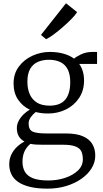

<svg xmlns="http://www.w3.org/2000/svg" viewBox="-20 -885 628 1174"><path d="M270.5 268.5Q207.5 268.5 162.8 257.5Q118 246.5 90 226.8Q62 207 49.2 179.8Q36.5 152.5 36.5 119.5Q36.5 87 49.5 60Q62.5 33 84 12.8Q105.5 -7.5 130 -19.5Q107.5 -31 95.2 -51.5Q83 -72 83 -102Q83 -124.5 94.2 -146Q105.5 -167.5 123.5 -185.2Q141.5 -203 162.5 -214Q116.5 -236.5 89.8 -276.8Q63 -317 63 -374.5Q63 -435 95.5 -478.2Q128 -521.5 179 -544.5Q230 -567.5 284.5 -567.5Q329 -567.5 367 -557.2Q405 -547 433 -526.5Q443.5 -537 474.8 -552.2Q506 -567.5 545.5 -567.5H573.5V-494H464.5Q473.5 -482 480.2 -466Q487 -450 490.5 -431.8Q494 -413.5 494 -393.5Q494 -332 464 -286.5Q434 -241 383.8 -216Q333.5 -191 273.5 -191Q253.5 -191 234.8 -193.2Q216 -195.5 198.5 -200Q181 -186.5 168 -168.2Q155 -150 155 -130Q155 -91.5 179.8 -80.2Q204.5 -69 263.5 -69H383Q446 -69 485.8 -52.2Q525.5 -35.5 544 -5Q562.5 25.5 562.5 66Q562.5 107.5 540.2 143.8Q518 180 478.2 208Q438.5 236 385.5 252.2Q332.5 268.5 270.5 268.5ZM276 218.5Q329.5 218.5 377.5 202.8Q425.5 187 456 158.2Q486.5 129.5 486.5 89Q486.5 61.5 477.8 41.5Q469 21.5 442.5 10.8Q416 0 363 0H239.5Q219 0 200.5 -1Q182 -2 166 -5.5Q142.5 13.5 130 40.5Q117.5 67.5 117.5 103.5Q117.5 139.5 132.2 165.2Q147 191 181.5 204.8Q216 218.5 276 218.5ZM283 -239Q348 -239 378.8 -275.5Q409.5 -312 409.5 -383Q409.5 -429.5 394.5 -459.8Q379.5 -490 350.2 -504.8Q321 -519.5 279 -519.5Q242 -519.5 212.2 -506.8Q182.5 -494 165 -464.8Q147.5 -435.5 147.5 -385Q147.5 -343.5 161.2 -310.5Q175 -277.5 205 -258.2Q235 -239 283 -239ZM261.5 -645.5 230.5 -671.5 383.5 -865 451.5 -811Q442 -794.5 418.2 -770.2Q394.5 -746 365 -720.2Q335.5 -694.5 308 -674.2Q280.5 -654 262.5 -645.5Z"/></svg>

Font: Merriweather 24pt Light
Style: Regular
Weight: 300
Designer: Eben Sorkin
Foundry: Eben Sorkin
Version: Version 2.100